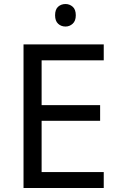

<svg xmlns="http://www.w3.org/2000/svg" viewBox="-20 -935 596 955"><path d="M496 0H97V-714H496V-635H187V-412H478V-334H187V-79H496ZM306 -915Q326 -915 341.5 -901.5Q357 -888 357 -859Q357 -831 341.5 -817Q326 -803 306 -803Q284 -803 269 -817Q254 -831 254 -859Q254 -888 269 -901.5Q284 -915 306 -915Z"/></svg>

Font: Noto Serif Ottoman Siyaq
Style: Regular
Weight: 400
Designer: Sérgio Martins
Version: Version 1.005; ttfautohint (v1.8.4.7-5d5b)